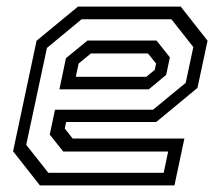

<svg xmlns="http://www.w3.org/2000/svg" viewBox="-20 -560 666 580"><path d="M526 -540 607 -437 576.5 -294.5 452 -191.5H180L175.5 -172L199.5 -141.5H537L507 0H100.5L19.5 -103L90.5 -437L215.5 -540ZM452.8 -437.5 493.2 -386.8 482 -333.8 429.5 -290.2H159.5L179.2 -384.2L244.2 -437.5ZM497.8 -501.8H226.5L121.8 -415.2L59.2 -122.5L126 -38H474.5L488 -102.2H171L130.2 -153.5L146.2 -228.5H442.2L541 -309.8L564 -417.8ZM427 -398.5H254.5L217.5 -368L209 -328H422L447.5 -349L451.5 -368Z"/></svg>

Font: Tourney Thin
Style: Italic
Weight: 100
Italic angle: -12°
Designer: Tyler Finck
Foundry: Etcetera Type Co
Version: Version 1.015